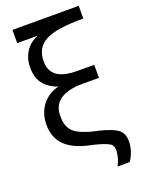

<svg xmlns="http://www.w3.org/2000/svg" viewBox="-168 -844 793 1065"><g transform="rotate(-20 228.5 -312.0)"><path d="M335 144 407 143C428 112 442 72 442 34C442 3 433 -20 415 -35C397 -50 361 -65 308 -78L264 -88C207 -104 170 -123 154 -146C138 -167 131 -196 132 -231C132 -330 225 -354 307 -354H406V-431H307C228 -431 149 -450 149 -544C149 -599 171 -638 215 -660C259 -683 333 -693 437 -693V-768H46V-690H167C105 -667 67 -608 67 -542C66 -496 77 -460 102 -433C123 -410 149 -394 179 -386C94 -366 43 -295 43 -209C43 -100 114 -49 212 -24L256 -14C295 -4 322 5 337 14C351 21 359 35 359 53C359 85 349 116 335 144Z"/></g></svg>

Font: Cheyenne Sans
Style: Regular
Weight: 400
Designer: The Public Sans project authors (U.S. Web Design System), Libre Franklin designed by Pablo Impallari and Rodrigo Fuenzal
Foundry: The Cheyenne Sans Project Authors
Version: Version 2.007